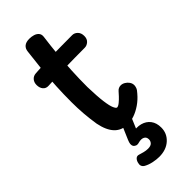

<svg xmlns="http://www.w3.org/2000/svg" viewBox="-296 -730 1023 1023"><g transform="rotate(-45 216.0 -218.5)"><path d="M126 -643Q128 -664 141.5 -675Q155 -686 180 -686Q196 -686 211 -681.5Q226 -677 235 -666.5Q244 -656 242 -639Q234 -579 228.5 -521Q223 -463 220 -405Q217 -347 217 -285Q219 -213 224.5 -171.5Q230 -130 238 -113Q246 -96 252 -96Q261 -96 274.5 -107Q288 -118 300.5 -131.5Q313 -145 319 -152Q325 -159 332.5 -162.5Q340 -166 349 -166Q361 -166 373 -159Q385 -152 393 -140.5Q401 -129 401 -115Q401 -108 397.5 -97.5Q394 -87 380 -72Q358 -46 331.5 -28Q305 -10 279 -1Q253 8 230 8Q183 8 154.5 -22Q126 -52 114 -112Q107 -156 103.5 -199.5Q100 -243 100 -288Q100 -349 103 -405.5Q106 -462 112 -520Q118 -578 126 -643ZM75 -436Q56 -435 44.5 -448.5Q33 -462 33 -484Q33 -504 44.5 -517Q56 -530 75 -531Q101 -533 133 -534.5Q165 -536 200 -536.5Q235 -537 274.5 -537.5Q314 -538 355 -538Q372 -538 385 -525Q398 -512 398 -489Q398 -467 384.5 -455Q371 -443 355 -443Q313 -443 279.5 -442.5Q246 -442 215 -441.5Q184 -441 150.5 -439.5Q117 -438 75 -436ZM225 249Q205 249 180.5 244Q156 239 136 228Q125 221 122 211.5Q119 202 123 189Q127 175 136 167.5Q145 160 159 165Q168 168 183.5 172Q199 176 213 176Q234 176 243 166.5Q252 157 252 144Q252 126 238 119Q224 112 202 118Q189 122 180.5 118.5Q172 115 167 108Q163 100 164 90.5Q165 81 171 67L202 -5H269L236 73L210 59Q250 50 279.5 58Q309 66 326 88.5Q343 111 343 146Q343 190 310.5 219.5Q278 249 225 249Z"/></g></svg>

Font: Playpen Sans Medium
Style: Regular
Weight: 500
Designer: Laura Meseguer, Veronika Burian, José Scaglione
Foundry: TypeTogether
Version: Version 1.001